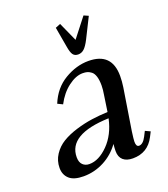

<svg xmlns="http://www.w3.org/2000/svg" viewBox="-122 -730 720 825"><g transform="rotate(-20 237.5 -318.0)"><path d="M34.2 -62Q34.2 -95.2 52 -122.3Q69.8 -149.4 97.7 -166.3Q125.5 -183.1 163.1 -194.6Q200.7 -206.1 236.6 -211.2Q272.5 -216.3 310.1 -217.8L320.8 -290Q325.2 -315.4 325.2 -334Q325.2 -358.9 320.1 -375.2Q314.9 -391.6 305.4 -398.9Q295.9 -406.2 287.1 -408.7Q278.3 -411.1 266.1 -411.1Q234.9 -411.1 200.2 -385Q165.5 -358.9 142.1 -314L119.1 -325.2Q145 -388.7 198.5 -420.4Q252 -452.1 307.1 -452.1Q414.1 -452.1 414.1 -345.2Q414.1 -320.3 410.2 -294.9L379.9 -104Q375 -68.8 375 -58.1Q375 -35.2 388.2 -35.2Q406.7 -35.2 421.9 -64.9L433.1 -86.9L456.1 -76.2L444.8 -54.2Q413.6 6.8 345.2 6.8Q316.4 6.8 300.8 -7.1Q285.2 -21 285.2 -47.9Q285.2 -60.5 287.1 -80.1Q257.8 -39.1 213.6 -16.1Q169.4 6.8 120.1 6.8Q75.7 6.8 54.9 -12Q34.2 -30.8 34.2 -62ZM119.1 -80.1Q119.1 -57.1 130.9 -45.7Q142.6 -34.2 161.1 -34.2Q204.6 -34.2 247.3 -77.4Q290 -120.6 305.2 -190.9Q119.1 -184.6 119.1 -80.1ZM225.1 -633.8 248 -643.1 287.1 -556.2 355 -643.1 376 -633.8 330.1 -542Q316.4 -515.1 304.4 -504.2Q292.5 -493.2 276.9 -493.2Q261.2 -493.2 253.4 -503.9Q245.6 -514.6 241.2 -542Z"/></g></svg>

Font: Dihjauti
Style: Bold Italic
Weight: 700
Italic angle: -9°
Designer: T. Christopher White
Version: Version 3.0.0